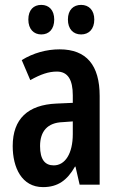

<svg xmlns="http://www.w3.org/2000/svg" viewBox="-20 -822 489 786"><path d="M96 -742C96 -703 118 -681 149 -681C181 -681 202 -703 202 -742C202 -780 181 -802 149 -802C118 -802 96 -782 96 -742ZM258 -742C258 -703 280 -681 312 -681C344 -681 366 -703 366 -742C366 -780 344 -802 312 -802C281 -802 258 -782 258 -742ZM224 -620C170 -620 116 -605 69 -576L104 -494C147 -518 179 -529 213 -529C258 -529 278 -495 278 -432V-401L211 -398C95 -393 32 -336 32 -224C32 -136 69 -56 156 -56C217 -56 255 -84 287 -140H289L306 -66H388V-429C388 -555 334 -620 224 -620ZM237 -322 278 -325V-273C278 -194 247 -145 200 -145C164 -145 144 -169 144 -224C144 -284 174 -320 237 -322Z"/></svg>

Font: Noto Sans Malayalam UI ExtraCondensed SemiBold
Style: Regular
Weight: 600
Width: 2
Designer: Jelle Bosma - Monotype Design Team
Foundry: Monotype Imaging Inc.
Version: Version 2.104